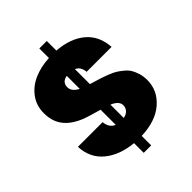

<svg xmlns="http://www.w3.org/2000/svg" viewBox="-244 -929 1148 1148"><g transform="rotate(-45 330.5 -354.5)"><path d="M292 86.9V4.9Q181.6 -5.4 112.5 -62.3Q43.5 -119.1 39.1 -216.8H248Q252.4 -165.5 292 -149.9V-277.8Q206.1 -301.3 173.8 -314.9Q76.2 -355.5 48.8 -430.7Q37.1 -463.4 37.1 -503.9Q37.1 -566.4 71.8 -613.8Q106.4 -661.1 163.3 -686.3Q220.2 -711.4 292 -714.8V-795.9H355V-714.8Q466.3 -706.1 532 -650.6Q597.7 -595.2 604 -497.1H393.1Q389.2 -543 355 -558.1V-431.2Q363.8 -428.7 381.3 -423.3Q412.1 -414.1 428.2 -408.9Q444.3 -403.8 473.1 -392.6Q502 -381.3 518.3 -371.3Q534.7 -361.3 555.7 -344.2Q576.7 -327.1 587.9 -308.3Q599.1 -289.6 607.2 -263.2Q615.2 -236.8 615.2 -206.1Q615.2 -118.2 546.1 -57.9Q477.1 2.4 355 6.8V86.9ZM407.2 -201.2Q407.2 -235.4 355 -257.8V-145Q379.4 -149.4 393.3 -164.3Q407.2 -179.2 407.2 -201.2ZM246.1 -513.2Q246.1 -477.5 292 -454.1V-564Q246.1 -556.2 246.1 -513.2Z"/></g></svg>

Font: Poppins ExtraBold
Style: Regular
Weight: 800
Designer: Ninad Kale (Devanagari), Jonny Pinhorn (Latin)
Foundry: Indian Type Foundry
Version: Version 3.200;PS 1.000;hotconv 16.6.54;makeotf.lib2.5.65590